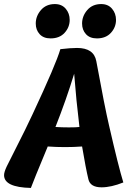

<svg xmlns="http://www.w3.org/2000/svg" viewBox="-30 -912 643 945"><path d="M405 -30Q392 -84 374 -191Q333 -188 290 -188Q248 -188 205 -191Q131 -13 122 13Q-10 10 -10 -50Q-10 -65 3 -92.5Q16 -120 55 -196Q94 -272 130 -349Q246 -597 267 -670Q317 -676 349 -676Q432 -676 444 -611Q486 -382 507 -293Q553 -92 577 -14Q517 10 470 10Q414 10 405 -30ZM219 -723Q184 -723 165 -744Q146 -765 146 -796Q146 -833 171.5 -862.5Q197 -892 240 -892Q274 -892 293.5 -869Q313 -846 313 -814Q313 -778 288 -750.5Q263 -723 219 -723ZM447 -723Q412 -723 393 -744Q374 -765 374 -796Q374 -833 399.5 -862.5Q425 -892 468 -892Q502 -892 521.5 -869Q541 -846 541 -814Q541 -778 516 -750.5Q491 -723 447 -723ZM335 -549Q297 -424 243 -287Q275 -285 309 -285Q347 -285 361 -287Q345 -419 335 -549Z"/></svg>

Font: Overlock Black
Style: Italic
Weight: 900
Designer: Dario Muhafara
Foundry: Dario Manuel Muhafara
Version: Version 1.002